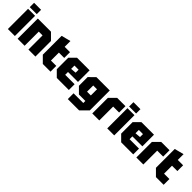

<svg xmlns="http://www.w3.org/2000/svg" viewBox="306 -2173 3760 3760"><g transform="rotate(45 2186.0 -293.0)"><path d="M38 0V-560H232V0ZM38 -606V-726H232V-606Z M308 0V-560H672L801 -431V0H607V-392H502V0Z M877 -650 1071 -700V-540H1219V-380H1071V-160H1219V0H1006L877 -129Z M1272 -121V-439L1393 -560H1742V-238H1466V-160H1727V0H1393ZM1466 -324 1581 -334V-416H1466Z M1838 140V-20H2107V-77H1929L1808 -198V-439L1931 -560H2300V-9L2151 140ZM2002 -400V-229H2107V-400Z M2376 0V-431L2505 -560H2735V-384H2570V0Z M2790 0V-560H2984V0ZM2790 -606V-726H2984V-606Z M3055 -121V-439L3176 -560H3525V-238H3249V-160H3510V0H3176ZM3249 -324 3364 -334V-416H3249Z M3596 0V-431L3725 -560H3955V-384H3790V0Z M4010 -650 4204 -700V-540H4352V-380H4204V-160H4352V0H4139L4010 -129Z"/></g></svg>

Font: Tektur SemiCondensed ExtraBold
Style: Regular
Weight: 800
Width: 4
Designer: Adam Jagosz
Foundry: Adam Jagosz
Version: Version 1.005;gftools[0.9.30]